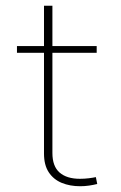

<svg xmlns="http://www.w3.org/2000/svg" viewBox="-20 -644 420 669"><path d="M314 -26.9Q305.2 -24.9 289.6 -22.9Q273.9 -21 258.3 -21Q212.9 -21 187.7 -42.7Q162.6 -64.5 162.6 -110.8V-624H133.3V-108.9Q133.3 -68.8 149.9 -43.7Q166.5 -18.6 195.1 -6.8Q223.6 4.9 259.3 4.9Q274.9 4.9 290 2.7Q305.2 0.5 318.8 -2.9ZM39.1 -460H316.9V-483.4H39.1Z"/></svg>

Font: Estedad VF
Style: Regular
Weight: 100
Designer: Amin Abedi
Version: Version 7.3